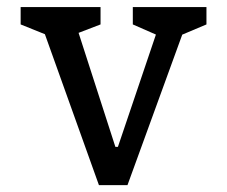

<svg xmlns="http://www.w3.org/2000/svg" viewBox="-20 -538 660 558"><path d="M97 -476.2 127.7 -431.7 40 -467V-517.5H272.2V-467L180.2 -431.7L197.5 -476.2L315.3 -111.2H322.7L446.2 -476.2L446.5 -431.7L366 -467V-517.5H580V-467L496.3 -431.7L523.8 -476.2L350.5 0H267.5Z"/></svg>

Font: Monaspace Xenon Var
Style: Regular
Weight: 400
Designer: Riley Cran and the Lettermatic Team
Version: Version 1.000 (Monaspace Xenon Var)